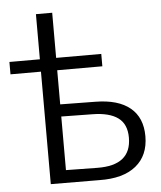

<svg xmlns="http://www.w3.org/2000/svg" viewBox="-53 -788 702 835"><g transform="rotate(-5 298.0 -370.5)"><path d="M347 1 135 0V-491H2V-545H135V-742H206V-545H403V-491H206V-342L360 -340Q459 -339 511 -296Q563 -253 563 -172Q563 -88 507 -42.5Q451 3 347 1ZM343 -53Q491 -51 491 -172Q491 -231 453.5 -258.5Q416 -286 343 -287L206 -289V-55Z"/></g></svg>

Font: Montserrat
Style: Regular
Weight: 400
Designer: Julieta Ulanovsky
Foundry: Julieta Ulanovsky
Version: Version 9.000; ttfautohint (v1.8.4.7-5d5b)